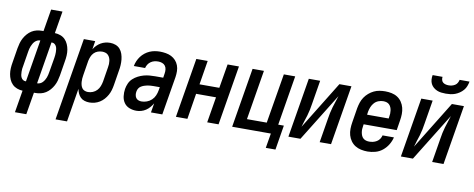

<svg xmlns="http://www.w3.org/2000/svg" viewBox="-76 -1113 4151 1681"><g transform="rotate(10 2000.0 -272.5)"><path d="M109 205 142 8Q116 7 92 -2Q68 -11 50.5 -28.5Q33 -46 23 -69Q13 -92 9 -117Q5 -142 6.5 -168.5Q8 -195 13 -222L34 -351Q38 -374 44.5 -397Q51 -420 62.5 -441.5Q74 -463 90.5 -482Q107 -501 127.5 -514Q148 -527 171.5 -532.5Q195 -538 218 -538H232L265 -735H366L333 -538Q360 -537 384 -528Q408 -519 425 -501.5Q442 -484 452 -461Q462 -438 466 -413Q470 -388 468.5 -361.5Q467 -335 462 -308L441 -179Q437 -156 430.5 -133Q424 -110 412.5 -88.5Q401 -67 384.5 -48Q368 -29 347.5 -16Q327 -3 303.5 2.5Q280 8 257 8H243L210 205ZM153 -78H157L219 -452H218Q205 -452 193 -446.5Q181 -441 171.5 -431.5Q162 -422 155.5 -410.5Q149 -399 144 -387Q139 -375 136 -362.5Q133 -350 131 -337L110 -208Q107 -194 105.5 -181Q104 -168 104.5 -154.5Q105 -141 106.5 -128.5Q108 -116 113.5 -104.5Q119 -93 129 -85.5Q139 -78 153 -78ZM256 -78H257Q270 -78 282.5 -83.5Q295 -89 304 -98.5Q313 -108 320 -119.5Q327 -131 331.5 -143Q336 -155 339 -167.5Q342 -180 344 -193L366 -322Q368 -336 369.5 -349Q371 -362 370.5 -375.5Q370 -389 368.5 -401.5Q367 -414 361.5 -425.5Q356 -437 346 -444.5Q336 -452 323 -452H318Z M470 205 592 -530H693L681 -455Q692 -474 708 -490Q724 -506 743 -517Q762 -528 783 -533Q804 -538 825 -538Q851 -538 874.5 -529Q898 -520 913.5 -502Q929 -484 937 -460Q945 -436 947.5 -411.5Q950 -387 948.5 -360.5Q947 -334 942 -309L921 -179Q917 -155 910.5 -132.5Q904 -110 892 -88.5Q880 -67 863.5 -48.5Q847 -30 826 -17Q805 -4 781.5 2Q758 8 735 8Q713 8 692 1.5Q671 -5 656.5 -19.5Q642 -34 633.5 -53Q625 -72 621 -93L572 205ZM707 -80Q729 -80 750 -88.5Q771 -97 786.5 -113.5Q802 -130 810 -151Q818 -172 822 -193L843 -323Q846 -338 846.5 -353Q847 -368 845 -382Q843 -396 837.5 -409Q832 -422 822 -432Q812 -442 798 -446Q784 -450 770 -450Q750 -450 730.5 -443Q711 -436 696.5 -421Q682 -406 674.5 -387Q667 -368 663 -349L642 -219Q639 -203 638 -187.5Q637 -172 638 -157.5Q639 -143 643 -128.5Q647 -114 655.5 -102.5Q664 -91 678 -85.5Q692 -80 707 -80Z M1153 8Q1120 8 1090.5 -3.5Q1061 -15 1043.5 -40Q1026 -65 1022 -98Q1018 -131 1023 -163Q1027 -188 1038 -213Q1049 -238 1069 -256.5Q1089 -275 1113.5 -287.5Q1138 -300 1163.5 -307Q1189 -314 1214.5 -316Q1240 -318 1265 -318H1335L1341 -357Q1344 -375 1342 -393Q1340 -411 1330 -424.5Q1320 -438 1303 -444Q1286 -450 1268 -450Q1251 -450 1234 -446Q1217 -442 1202 -431.5Q1187 -421 1177.5 -406Q1168 -391 1164 -374H1064Q1068 -397 1077.5 -419Q1087 -441 1101.5 -460.5Q1116 -480 1135.5 -495.5Q1155 -511 1177 -520.5Q1199 -530 1222 -534Q1245 -538 1268 -538Q1294 -538 1320.5 -533.5Q1347 -529 1369 -518Q1391 -507 1408 -488.5Q1425 -470 1434 -446Q1443 -422 1443.5 -395.5Q1444 -369 1440 -342L1383 0H1282L1296 -83Q1285 -64 1270 -46.5Q1255 -29 1236 -16.5Q1217 -4 1195.5 2Q1174 8 1153 8ZM1183 -80Q1206 -80 1230 -88.5Q1254 -97 1272.5 -114.5Q1291 -132 1301 -155Q1311 -178 1315 -202L1320 -231H1265Q1251 -231 1237 -230Q1223 -229 1209.5 -226.5Q1196 -224 1182 -219Q1168 -214 1155.5 -206.5Q1143 -199 1135 -186Q1127 -173 1125 -159Q1122 -144 1124 -129Q1126 -114 1133.5 -102.5Q1141 -91 1154.5 -85.5Q1168 -80 1183 -80Z M1504 0 1592 -530H1693L1658 -316H1834L1870 -530H1971L1883 0H1782L1820 -229H1643L1606 0Z M2326 131 2348 0H2004L2092 -530H2193L2120 -88H2296L2370 -530H2471L2398 -88H2448L2412 131Z M2504 0 2592 -530H2693L2658 -318Q2654 -291 2648.5 -264.5Q2643 -238 2635 -211Q2627 -184 2618 -158Q2609 -132 2602 -105L2864 -530H2971L2883 0H2782L2817 -212Q2821 -239 2826.5 -265.5Q2832 -292 2840 -319Q2848 -346 2857 -372Q2866 -398 2874 -425L2611 0Z M3208 8Q3179 8 3150.5 2Q3122 -4 3098.5 -18.5Q3075 -33 3058.5 -56Q3042 -79 3034.5 -106Q3027 -133 3027.5 -162.5Q3028 -192 3033 -221L3054 -351Q3059 -377 3067 -401.5Q3075 -426 3090 -448.5Q3105 -471 3126 -489Q3147 -507 3171 -518.5Q3195 -530 3220.5 -534Q3246 -538 3271 -538Q3300 -538 3328.5 -532Q3357 -526 3380 -511Q3403 -496 3418.5 -473Q3434 -450 3441 -423Q3448 -396 3447.5 -367Q3447 -338 3442 -309L3428 -221H3134L3132 -207Q3129 -192 3128.5 -177Q3128 -162 3130.5 -147.5Q3133 -133 3138.5 -120Q3144 -107 3154.5 -97.5Q3165 -88 3179 -84Q3193 -80 3208 -80Q3225 -80 3242 -84Q3259 -88 3274.5 -97.5Q3290 -107 3300 -122Q3310 -137 3314 -154H3415Q3407 -120 3388 -88.5Q3369 -57 3340.5 -34Q3312 -11 3277 -1.5Q3242 8 3208 8ZM3149 -309H3341L3343 -323Q3346 -338 3346.5 -353Q3347 -368 3345 -382Q3343 -396 3337.5 -409Q3332 -422 3322 -432Q3312 -442 3298 -446Q3284 -450 3269 -450Q3248 -450 3226.5 -442Q3205 -434 3189.5 -417Q3174 -400 3165.5 -379Q3157 -358 3153 -337Z M3504 0 3592 -530H3693L3658 -318Q3654 -291 3648.5 -264.5Q3643 -238 3635 -211Q3627 -184 3618 -158Q3609 -132 3602 -105L3864 -530H3971L3883 0H3782L3817 -212Q3821 -239 3826.5 -265.5Q3832 -292 3840 -319Q3848 -346 3857 -372Q3866 -398 3874 -425L3611 0ZM3795 -610Q3774 -610 3754 -612.5Q3734 -615 3716.5 -622.5Q3699 -630 3684.5 -642.5Q3670 -655 3661.5 -672Q3653 -689 3651.5 -709.5Q3650 -730 3654 -750H3742Q3740 -736 3743.5 -722.5Q3747 -709 3756.5 -701Q3766 -693 3779.5 -689.5Q3793 -686 3807 -686Q3822 -686 3836 -689.5Q3850 -693 3863 -701Q3876 -709 3883.5 -722.5Q3891 -736 3894 -750H3982Q3978 -729 3970.5 -709Q3963 -689 3948.5 -672Q3934 -655 3915.5 -642.5Q3897 -630 3877 -622.5Q3857 -615 3836 -612.5Q3815 -610 3795 -610Z"/></g></svg>

Font: Iosevka Curly Semibold Oblique
Style: Regular
Weight: 600
Italic angle: -9°
Monospace: yes
Designer: Belleve Invis
Foundry: Belleve Invis
Version: Version 11.1.0; ttfautohint (v1.8.3)